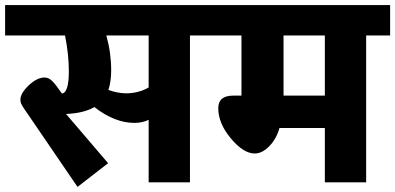

<svg xmlns="http://www.w3.org/2000/svg" viewBox="-40 -715 1550 753"><path d="M799 -695V-576H705V0H543V-245Q518 -233 487 -233Q410 -233 330 -295Q289 -271 219 -268L384 -75L264 18L77 -256Q72 -263 64 -275Q56 -287 53 -291Q50 -295 46 -302.5Q42 -310 41 -314.5Q40 -319 40 -324Q40 -349 72.5 -380Q105 -411 135 -411Q151 -411 165 -397Q179 -383 203 -348Q230 -352 230 -435Q230 -501 215 -576H-20V-695ZM543 -372V-576H377Q396 -508 396 -440Q396 -394 385 -362Q424 -349 454 -349Q503 -349 543 -372Z M1490 -695V-576H1396V0H1234V-213H1056Q1044 -170 1016 -141.5Q988 -113 959 -113Q915 -113 865.5 -172Q816 -231 816 -291Q816 -340 875 -340H907V-576H759V-695ZM1234 -340V-576H1072V-340Z"/></svg>

Font: FiraGO ExtraBold
Style: Regular
Weight: 800
Designer: bBox Type
Foundry: bBox Type GmbH
Version: Version 1.001;PS 001.001;hotconv 1.0.88;makeotf.lib2.5.64775